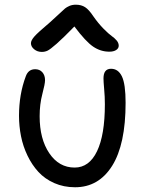

<svg xmlns="http://www.w3.org/2000/svg" viewBox="-20 -812 618 818"><path d="M158.2 -590.8Q139.2 -590.8 125.5 -602.1Q111.8 -613.3 111.8 -627.9Q111.8 -639.6 126.2 -656.2Q140.6 -672.9 193.8 -717.8Q210 -731.9 230 -751Q250 -770 257.1 -775.9Q264.2 -781.7 276.1 -786.9Q288.1 -792 303.2 -792Q326.2 -792 342.5 -781.5Q358.9 -771 377.9 -742.2Q398.4 -712.9 420.4 -690.4Q442.4 -668 455.6 -658.7Q468.8 -649.4 477.3 -639.2Q485.8 -628.9 485.8 -617.2Q485.8 -606 474.9 -598.9Q463.9 -591.8 445.8 -591.8Q408.7 -591.8 377 -613.3Q345.2 -634.8 296.9 -699.2Q249 -649.9 221.2 -625.5Q193.4 -601.1 182.1 -595.9Q170.9 -590.8 158.2 -590.8ZM299.8 -14.2Q251.5 -14.2 211.2 -32Q170.9 -49.8 143.6 -79.6Q116.2 -109.4 97.2 -148.9Q78.1 -188.5 69.6 -231.4Q61 -274.4 61 -318.8Q61 -410.2 89.8 -486.8Q100.6 -517.1 129.9 -517.1Q148.9 -517.1 160.4 -504.2Q171.9 -491.2 171.9 -470.2Q171.9 -455.1 160.4 -411.4Q148.9 -367.7 148.9 -316.9Q148.9 -219.7 190.2 -158.9Q231.4 -98.1 297.9 -98.1Q359.9 -98.1 393.3 -167.5Q426.8 -236.8 426.8 -368.2Q426.8 -399.4 423.8 -432.1Q420.9 -464.8 420.9 -478Q420.9 -519 453.1 -519Q483.9 -519 499.5 -486.3Q515.1 -453.6 515.1 -374Q515.1 -196.8 457.8 -105.5Q400.4 -14.2 299.8 -14.2Z"/></svg>

Font: Shantell Sans Bouncy
Style: Regular
Weight: 400
Designer: Stephen Nixon, Anya Danilova, Shantell Martin
Foundry: Arrow Type
Version: Version 1.006;[9816181b4]